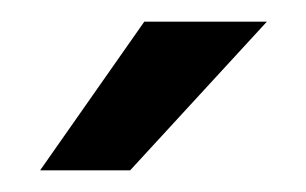

<svg xmlns="http://www.w3.org/2000/svg" viewBox="-20 -688 282 177"><path d="M17 -531H100L226 -668H113Z"/></svg>

Font: Exo
Style: Demi Bold
Weight: 600
Designer: Natanael Gama
Version: Version 1.00